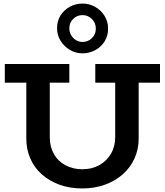

<svg xmlns="http://www.w3.org/2000/svg" viewBox="-20 -1046 927 1080"><path d="M443 14Q372 14 314.5 -7Q257 -28 215 -65.5Q173 -103 150.5 -154.5Q128 -206 128 -267V-630H260V-274Q260 -221 283 -180Q306 -139 348 -116.5Q390 -94 443 -94Q497 -94 538.5 -117Q580 -140 604 -181Q628 -222 628 -275V-630H760V-267Q760 -206 736.5 -154.5Q713 -103 670.5 -65.5Q628 -28 570 -7Q512 14 443 14ZM7 -581V-686H370V-581ZM516 -581V-686H880V-581ZM444 -746Q406 -746 373.5 -765Q341 -784 321 -816Q301 -848 301 -887Q301 -929 321 -960Q341 -991 373.5 -1008.5Q406 -1026 444 -1026Q482 -1026 515 -1007.5Q548 -989 568 -957Q588 -925 588 -885Q588 -844 568 -812.5Q548 -781 515 -763.5Q482 -746 444 -746ZM444 -810Q475 -810 497 -831.5Q519 -853 519 -885Q519 -917 497 -939Q475 -961 444 -961Q414 -961 392 -940Q370 -919 370 -887Q370 -866 380 -848.5Q390 -831 407 -820.5Q424 -810 444 -810Z"/></svg>

Font: BioRhyme ExtraBold
Style: Bold
Weight: 700
Version: Version 1.600;gftools[0.9.33]